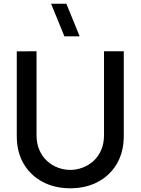

<svg xmlns="http://www.w3.org/2000/svg" viewBox="-20 -995 754 1030"><path d="M325.5 -800 254 -975H336L407.5 -800ZM357 15Q272.5 15 207.8 -19.8Q143 -54.5 106.5 -117.2Q70 -180 70 -265V-719.5L176 -720V-270.5Q176 -224.5 191.5 -189.5Q207 -154.5 233 -131Q259 -107.5 291.2 -95.5Q323.5 -83.5 357 -83.5Q391 -83.5 423.2 -95.8Q455.5 -108 481.5 -131.5Q507.5 -155 522.8 -190Q538 -225 538 -270.5V-720H644V-265Q644 -180.5 607.5 -117.5Q571 -54.5 506.2 -19.8Q441.5 15 357 15Z"/></svg>

Font: Manrope ExtraLight SemiBold
Style: Regular
Weight: 600
Version: Version 4.504